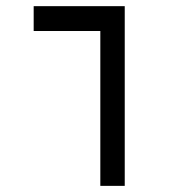

<svg xmlns="http://www.w3.org/2000/svg" viewBox="-20 -606 626 626"><path d="M307.1 0V-504.9H89.8V-585.9H386.7V0Z"/></svg>

Font: Cascadia Code PL SemiLight
Style: Regular
Weight: 350
Monospace: yes
Designer: Aaron Bell
Foundry: Saja Typeworks
Version: Version 2404.023; ttfautohint (v1.8.4)